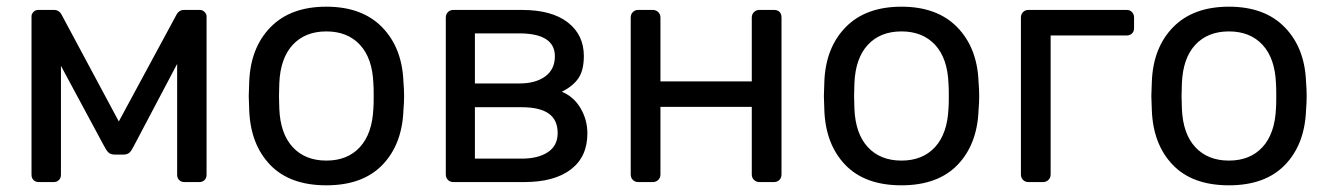

<svg xmlns="http://www.w3.org/2000/svg" viewBox="-20 -550 4018 580"><path d="M75.2 -22V-501Q75.2 -507.8 81.1 -513.9Q86.9 -520 95.2 -520H143.1Q159.2 -520 167 -503.9L338.9 -183.1L512.2 -503.9Q520 -520 536.1 -520H584Q591.8 -520 597.9 -513.9Q604 -507.8 604 -501V-22Q604 -12.2 597.9 -6.1Q591.8 0 582 0H537.1Q527.3 0 521.2 -6.1Q515.1 -12.2 515.1 -22V-356.9L384.8 -109.9Q377.9 -95.7 371.6 -89.4Q365.2 -83 352.1 -83H327.1Q314 -83 307.4 -89.6Q300.8 -96.2 293.9 -109.9L164.1 -351.1V-22Q164.1 -12.2 158 -6.1Q151.9 0 142.1 0H97.2Q87.4 0 81.3 -6.1Q75.2 -12.2 75.2 -22Z M731.4 -259.8 732.9 -303.2Q736.8 -406.2 797.4 -468Q857.9 -529.8 965.8 -529.8Q1073.7 -529.8 1134.3 -467.8Q1194.8 -405.8 1198.7 -303.2Q1200.7 -281.2 1200.7 -259.8Q1200.7 -238.8 1198.7 -216.8Q1194.8 -113.8 1135.3 -52Q1075.7 9.8 965.8 9.8Q855.5 9.8 796.1 -52Q736.8 -113.8 732.9 -216.8ZM822.8 -259.8 823.7 -222.2Q826.7 -146 864.3 -105.5Q901.9 -64.9 965.8 -64.9Q1029.8 -64.9 1067.1 -105.5Q1104.5 -146 1107.9 -222.2Q1108.9 -231.9 1108.9 -259.8Q1108.9 -287.6 1107.9 -297.9Q1105 -374 1067.4 -414.6Q1029.8 -455.1 965.8 -455.1Q901.9 -455.1 864.3 -414.6Q826.7 -374 823.7 -297.9Z M1326.7 -22.9V-497.1Q1326.7 -506.8 1333 -513.4Q1339.4 -520 1349.6 -520H1556.6Q1646.5 -520 1695.1 -482.4Q1743.7 -444.8 1743.7 -380.9Q1743.7 -337.9 1727.5 -314Q1711.4 -290 1677.2 -272.9Q1713.4 -257.8 1733.9 -222.9Q1754.4 -188 1754.4 -147Q1754.4 -76.2 1704.3 -38.1Q1654.3 0 1563.5 0H1349.6Q1339.4 0 1333 -6.6Q1326.7 -13.2 1326.7 -22.9ZM1414.6 -70.8H1555.7Q1605.5 -70.8 1635 -90.3Q1664.6 -109.9 1664.6 -147.9Q1664.6 -188 1637.5 -207Q1610.4 -226.1 1555.7 -226.1H1414.6ZM1414.6 -297.9H1549.3Q1598.1 -297.9 1627.2 -319.3Q1656.2 -340.8 1656.2 -379.9Q1656.2 -448.7 1549.3 -449.2H1414.6Z M1885.3 -22.9V-497.1Q1885.3 -506.8 1891.6 -513.4Q1897.9 -520 1908.2 -520H1952.1Q1961.9 -520 1968.5 -513.4Q1975.1 -506.8 1975.1 -497.1V-304.2H2251V-497.1Q2251 -506.8 2257.6 -513.4Q2264.2 -520 2273.9 -520H2317.9Q2329.1 -520 2335 -513.9Q2340.8 -507.8 2340.8 -497.1V-22.9Q2340.8 -13.2 2334.5 -6.6Q2328.1 0 2317.9 0H2273.9Q2264.2 0 2257.6 -6.6Q2251 -13.2 2251 -22.9V-227.1H1975.1V-22.9Q1975.1 -13.2 1968.5 -6.6Q1961.9 0 1952.1 0H1908.2Q1897.9 0 1891.6 -6.6Q1885.3 -13.2 1885.3 -22.9Z M2468.8 -259.8 2470.2 -303.2Q2474.1 -406.2 2534.7 -468Q2595.2 -529.8 2703.1 -529.8Q2811 -529.8 2871.6 -467.8Q2932.1 -405.8 2936 -303.2Q2938 -281.2 2938 -259.8Q2938 -238.8 2936 -216.8Q2932.1 -113.8 2872.6 -52Q2813 9.8 2703.1 9.8Q2592.8 9.8 2533.4 -52Q2474.1 -113.8 2470.2 -216.8ZM2560.1 -259.8 2561 -222.2Q2564 -146 2601.6 -105.5Q2639.2 -64.9 2703.1 -64.9Q2767.1 -64.9 2804.4 -105.5Q2841.8 -146 2845.2 -222.2Q2846.2 -231.9 2846.2 -259.8Q2846.2 -287.6 2845.2 -297.9Q2842.3 -374 2804.7 -414.6Q2767.1 -455.1 2703.1 -455.1Q2639.2 -455.1 2601.6 -414.6Q2564 -374 2561 -297.9Z M3064 -22.9V-497.1Q3064 -506.8 3070.3 -513.4Q3076.7 -520 3086.9 -520H3383.8Q3393.6 -520 3399.7 -513.4Q3405.8 -506.8 3405.8 -497.1V-464.8Q3405.8 -455.1 3399.7 -449Q3393.6 -442.9 3383.8 -442.9H3153.8V-22.9Q3153.8 -13.2 3147.2 -6.6Q3140.6 0 3130.9 0H3086.9Q3076.7 0 3070.3 -6.6Q3064 -13.2 3064 -22.9Z M3458 -259.8 3459.5 -303.2Q3463.4 -406.2 3523.9 -468Q3584.5 -529.8 3692.4 -529.8Q3800.3 -529.8 3860.8 -467.8Q3921.4 -405.8 3925.3 -303.2Q3927.2 -281.2 3927.2 -259.8Q3927.2 -238.8 3925.3 -216.8Q3921.4 -113.8 3861.8 -52Q3802.2 9.8 3692.4 9.8Q3582 9.8 3522.7 -52Q3463.4 -113.8 3459.5 -216.8ZM3549.3 -259.8 3550.3 -222.2Q3553.2 -146 3590.8 -105.5Q3628.4 -64.9 3692.4 -64.9Q3756.3 -64.9 3793.7 -105.5Q3831.1 -146 3834.5 -222.2Q3835.4 -231.9 3835.4 -259.8Q3835.4 -287.6 3834.5 -297.9Q3831.5 -374 3793.9 -414.6Q3756.3 -455.1 3692.4 -455.1Q3628.4 -455.1 3590.8 -414.6Q3553.2 -374 3550.3 -297.9Z"/></svg>

Font: Rubik AZ
Style: Regular
Weight: 400
Designer: Hubert and Fischer
Foundry: Hubert & Fischer
Version: Version 2.000